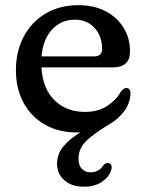

<svg xmlns="http://www.w3.org/2000/svg" viewBox="-20 -500 564 742"><path d="M409.5 157.5Q403 182 375.2 201.8Q347.5 221.5 305 221.5Q256 221.5 228.2 196.2Q200.5 171 200.5 132.5Q200.5 97 223 68.2Q245.5 39.5 290.5 11.5Q284.5 12 278.5 12Q206 12 152.8 -18.8Q99.5 -49.5 70.5 -104Q41.5 -158.5 41.5 -229Q41.5 -300.5 71 -357.2Q100.5 -414 155 -447Q209.5 -480 283.5 -480Q342.5 -480 387.2 -457Q432 -434 457.2 -393.5Q482.5 -353 482.5 -301Q482.5 -239.5 415 -239.5H140Q145.5 -156 191.5 -111.8Q237.5 -67.5 308.5 -67.5Q359.5 -67.5 394.8 -90.8Q430 -114 446 -144.5Q459 -160.5 468.5 -160Q484.5 -159 484.5 -138.5Q483 -102 460.5 -71Q438 -40 399 -17.5Q345 14.5 314.2 43.8Q283.5 73 283.5 113.5Q283.5 140 297 153Q310.5 166 330 166Q344.5 166 357.2 159.8Q370 153.5 378.5 140Q389 127.5 399 130Q405.5 131.5 409.8 138.2Q414 145 409.5 157.5ZM269.5 -424Q216.5 -424 181.2 -386Q146 -348 140.5 -282H343Q374.5 -282 374.5 -310.5Q374.5 -361 345.2 -392.5Q316 -424 269.5 -424Z"/></svg>

Font: Fraunces 9pt S100
Style: Regular
Weight: 400
Version: Version 1.000; ttfautohint (v1.8.3)